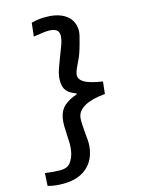

<svg xmlns="http://www.w3.org/2000/svg" viewBox="-151 -936 902 1223"><g transform="rotate(-15 300.0 -324.5)"><path d="M9 190.5 13.5 107Q45 111.5 67 113.2Q89 115 113.5 115Q161.5 115 181.8 87Q202 59 209.5 23Q215 -4.5 215 -33Q215 -51.5 212.5 -90Q210 -131 210 -151.5Q210 -181.5 214 -203Q223 -251.5 254.5 -279.2Q286 -307 339 -325.5L340 -331Q297 -345.5 277.5 -369.5Q258 -393.5 258 -434.5Q258 -453 260.5 -468Q263.5 -487.5 271.2 -510Q279 -532.5 296 -577L305 -600.5Q317.5 -632 325.2 -653.8Q333 -675.5 336 -694Q338 -708 338 -713Q338 -739 321.5 -751Q305 -763 271 -763Q253.5 -763 233 -760.2Q212.5 -757.5 170.5 -751L180.5 -839.5Q224.5 -852 274 -852Q337.5 -852 378.8 -833Q420 -814 438.8 -783.2Q457.5 -752.5 457.5 -716Q457.5 -699.5 452.5 -678.5L449.5 -667.5Q428.5 -582.5 411 -544.5Q404 -528.5 396.5 -514Q383 -486 377 -470Q371 -454 371 -441Q371 -411.5 406.5 -392.2Q442 -373 522 -361L513 -280.5Q428.5 -273.5 380.8 -247.8Q333 -222 325 -182.5Q322.5 -171.5 322.5 -151.5Q322.5 -134.5 327 -79.5L328.5 -63Q332.5 -23 332.5 -5.5Q332.5 34 319.5 73Q299.5 132.5 246.2 167.8Q193 203 108 203Q80.5 203 53.5 199.5Q26.5 196 9 190.5Z"/></g></svg>

Font: JuliaMono Black
Style: Italic
Weight: 900
Italic angle: -9°
Monospace: yes
Designer: cormullion
Foundry: corm
Version: Version 0.057; ttfautohint (v1.8.4)